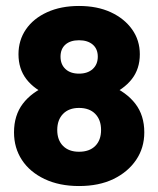

<svg xmlns="http://www.w3.org/2000/svg" viewBox="-20 -614 530 644"><path d="M245 10Q179 10 129.5 -13.5Q80 -37 53.5 -77.5Q27 -118 27 -170Q27 -227 56.5 -266Q86 -305 141 -328L145 -293Q95 -314 68.5 -348.5Q42 -383 42 -432Q42 -479 67 -515.5Q92 -552 138 -573Q184 -594 245 -594Q306 -594 351.5 -573Q397 -552 423 -515.5Q449 -479 449 -432Q449 -383 422 -348.5Q395 -314 345 -293L349 -328Q404 -305 434 -266Q464 -227 464 -170Q464 -118 436.5 -77.5Q409 -37 360.5 -13.5Q312 10 245 10ZM172 -178Q172 -144 191.5 -124.5Q211 -105 245 -105Q280 -105 299.5 -124.5Q319 -144 319 -178Q319 -212 299.5 -232Q280 -252 245 -252Q211 -252 191.5 -232Q172 -212 172 -178ZM183 -424Q183 -398 199.5 -382.5Q216 -367 245 -367Q274 -367 291 -382.5Q308 -398 308 -424Q308 -450 291 -464.5Q274 -479 245 -479Q216 -479 199.5 -464.5Q183 -450 183 -424Z"/></svg>

Font: Rokkitt ExtraBold
Style: Regular
Weight: 800
Version: Version 3.103